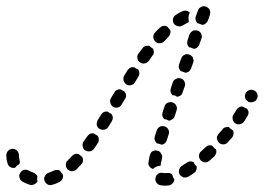

<svg xmlns="http://www.w3.org/2000/svg" viewBox="-40 -569 837 609"><path d="M497 19Q504 17 508 12Q513 6 513 -1Q512 -2 511 -3Q508 -9 506 -16Q502 -19 498 -20Q493 -21 489 -20Q485 -20 483 -20Q481 -20 479 -20Q475 -21 471 -21Q467 -21 463 -19Q460 -17 457 -14Q455 -11 454 -7Q451 1 455 8Q459 16 467 18Q475 20 483 20Q489 20 497 19ZM155 3Q158 0 159 -4Q160 -7 160 -10Q160 -13 159 -16Q159 -16 158 -17Q154 -21 151 -27Q147 -30 141 -30Q136 -30 131 -28Q123 -24 114 -21Q111 -20 107 -17Q104 -15 103 -11Q101 -8 100 -4Q100 0 101 4Q104 12 111 16Q118 20 126 17Q138 14 149 8Q152 6 155 3ZM31 7Q28 5 25 2Q23 -1 22 -5Q21 -9 21 -13Q22 -17 24 -20Q28 -28 36 -30Q44 -32 51 -28Q58 -24 67 -21Q70 -20 73 -17Q76 -15 78 -11Q78 -11 78 -11Q79 -11 79 -10Q78 -8 78 -5Q77 1 79 6Q75 13 68 16Q61 19 54 17Q42 13 31 7ZM581 -26Q583 -30 584 -34Q584 -36 584 -38Q584 -40 583 -42Q581 -44 579 -46Q576 -50 574 -55Q569 -57 563 -57Q557 -57 553 -53Q544 -48 537 -43Q530 -38 528 -30Q526 -22 530 -15Q532 -12 536 -10Q539 -7 543 -6Q547 -6 551 -6Q554 -7 558 -9Q567 -14 576 -21Q579 -23 581 -26ZM223 -59Q224 -66 220 -72Q218 -73 217 -74Q213 -77 210 -80Q205 -82 199 -81Q193 -79 189 -75Q182 -67 175 -60Q172 -58 170 -54Q169 -50 169 -46Q169 -42 170 -39Q172 -35 174 -32Q180 -26 188 -26Q197 -26 203 -32Q210 -39 218 -48Q223 -53 223 -59ZM431 -47Q430 -50 431 -54Q432 -63 435 -76Q436 -80 438 -83Q440 -87 443 -89Q447 -91 451 -92Q455 -92 459 -91Q467 -90 471 -82Q476 -75 474 -67Q471 -56 470 -50Q470 -48 470 -46Q469 -45 469 -43Q460 -43 453 -39Q448 -36 445 -33Q442 -34 439 -36Q437 -37 435 -40Q432 -43 431 -47ZM-20 -77Q-20 -85 -14 -91Q-8 -97 0 -97Q8 -97 14 -91Q20 -85 20 -77Q20 -69 22 -62Q23 -58 23 -55Q23 -51 21 -48Q18 -46 14 -44Q11 -41 8 -37Q0 -35 -7 -39Q-14 -43 -16 -51Q-20 -63 -20 -77ZM646 -84Q647 -90 645 -96Q642 -97 640 -99Q636 -103 633 -107Q632 -107 630 -108Q628 -108 627 -108Q623 -108 619 -107Q615 -105 612 -102Q605 -96 598 -89Q595 -87 593 -83Q592 -80 591 -76Q591 -72 592 -68Q594 -64 596 -61Q602 -55 610 -54Q618 -54 624 -59Q632 -66 640 -73Q644 -78 646 -84ZM273 -122Q274 -126 273 -130Q273 -132 272 -134Q271 -137 269 -139Q267 -140 265 -141Q262 -143 259 -145Q257 -146 255 -146Q252 -146 250 -146Q246 -145 243 -143Q240 -140 237 -137Q231 -128 225 -120Q221 -114 222 -106Q223 -97 230 -92Q237 -88 245 -89Q253 -90 258 -97Q264 -105 270 -115Q273 -118 273 -122ZM451 -136 457 -155Q458 -159 461 -162Q463 -165 467 -167Q470 -169 474 -169Q478 -169 482 -168Q490 -166 494 -158Q498 -151 495 -143L489 -124Q488 -120 485 -117Q483 -114 479 -112Q478 -111 476 -111Q475 -110 473 -110Q468 -112 464 -113Q461 -114 458 -114Q453 -118 451 -124Q449 -130 451 -136ZM700 -141Q701 -144 701 -148Q701 -150 700 -152Q700 -155 698 -156Q696 -158 693 -159Q689 -162 686 -166Q680 -167 675 -165Q669 -164 666 -159Q660 -152 653 -144Q648 -138 648 -130Q649 -122 655 -116Q658 -113 662 -112Q665 -111 669 -111Q673 -111 677 -113Q680 -115 683 -118Q690 -126 697 -134Q699 -137 700 -141ZM318 -197Q317 -203 313 -208Q310 -209 307 -211Q305 -213 302 -215Q296 -216 290 -214Q284 -211 281 -206L270 -188Q266 -181 267 -172Q269 -164 276 -160Q284 -156 292 -158Q300 -160 304 -167L315 -185Q318 -190 318 -197ZM748 -208Q749 -212 748 -216Q747 -218 746 -220Q745 -222 744 -224Q741 -225 739 -226Q734 -228 730 -231Q724 -232 719 -229Q714 -227 711 -222Q706 -214 701 -206Q696 -199 698 -191Q699 -183 706 -178Q709 -176 713 -175Q717 -174 721 -175Q725 -176 728 -178Q732 -180 734 -183Q740 -192 745 -201Q747 -204 748 -208ZM476 -213 482 -232Q483 -236 486 -239Q489 -242 492 -243Q496 -245 500 -245Q504 -246 507 -244Q515 -242 519 -234Q523 -227 520 -219L514 -200Q512 -194 507 -191Q502 -187 496 -186Q493 -188 488 -190Q485 -191 481 -191Q477 -195 475 -201Q474 -207 476 -213ZM360 -263Q360 -267 359 -271Q359 -273 357 -275Q356 -277 355 -279Q352 -280 349 -282Q346 -284 344 -285Q338 -287 332 -284Q326 -282 323 -276L312 -258Q310 -254 309 -250Q309 -246 310 -243Q311 -239 313 -236Q315 -232 319 -230Q326 -226 334 -228Q342 -230 346 -238L357 -256Q359 -259 360 -263ZM776 -271Q773 -279 766 -282Q759 -286 751 -283Q743 -281 739 -273Q739 -273 739 -273Q739 -273 739 -273Q737 -269 737 -265Q737 -261 738 -257Q739 -254 742 -251Q745 -248 748 -246Q756 -243 764 -246Q772 -248 775 -256Q779 -263 776 -271ZM502 -289 508 -308Q511 -316 519 -319Q526 -323 534 -320Q542 -318 545 -310Q549 -303 546 -295L539 -276Q538 -272 536 -269Q533 -266 529 -264Q528 -264 526 -263Q524 -263 522 -262Q518 -264 515 -266Q511 -267 507 -267Q503 -272 501 -277Q500 -283 502 -289ZM402 -337Q402 -344 398 -349Q394 -350 391 -352Q389 -354 387 -355Q381 -357 375 -355Q369 -352 365 -347L354 -329Q350 -322 352 -314Q354 -306 361 -301Q368 -297 376 -299Q384 -301 388 -308L399 -326Q402 -331 402 -337ZM527 -357Q527 -361 528 -365L535 -384Q538 -392 545 -395Q552 -399 560 -396Q564 -395 567 -392Q570 -390 572 -386Q573 -382 574 -378Q574 -374 573 -371L566 -352Q564 -346 559 -342Q554 -339 548 -338Q545 -340 541 -341Q537 -343 534 -343Q532 -345 531 -346Q530 -348 529 -350Q527 -353 527 -357ZM448 -404Q448 -410 445 -415Q441 -417 438 -420Q436 -422 435 -423Q429 -425 422 -423Q416 -422 412 -416Q406 -408 399 -399Q394 -392 396 -384Q397 -376 404 -371Q411 -366 419 -368Q427 -369 432 -376Q438 -384 444 -393Q448 -398 448 -404ZM555 -441 561 -460Q563 -463 565 -466Q568 -469 571 -471Q575 -473 579 -473Q583 -473 587 -472Q595 -469 598 -462Q602 -454 599 -447L592 -427Q591 -424 588 -421Q586 -418 582 -416Q580 -415 579 -415Q577 -414 575 -414Q571 -416 568 -417Q564 -419 560 -419Q556 -423 554 -429Q553 -435 555 -441ZM500 -463Q502 -468 500 -474Q495 -478 492 -483Q492 -483 491 -484Q486 -488 479 -487Q472 -486 467 -481Q459 -474 451 -465Q446 -459 446 -451Q447 -443 453 -437Q459 -431 467 -432Q475 -432 481 -438Q488 -446 495 -453Q499 -457 500 -463ZM539 -488Q535 -486 531 -485Q527 -485 524 -486Q520 -487 517 -489Q513 -491 511 -495Q507 -502 509 -510Q511 -518 518 -522Q528 -529 538 -533Q544 -536 551 -535Q557 -534 562 -529L560 -524Q557 -516 558 -508Q558 -504 559 -499Q558 -499 557 -498Q556 -497 555 -497Q547 -493 539 -488ZM581 -517 588 -536Q590 -543 598 -547Q605 -551 613 -548Q621 -545 625 -538Q628 -530 626 -522L619 -503Q618 -500 615 -497Q612 -494 609 -492Q607 -491 605 -491Q603 -490 601 -490Q598 -492 594 -493Q590 -495 587 -495Q582 -499 581 -505Q579 -511 581 -517Z"/></svg>

Font: FRB American Cursive Dashed
Style: Bold Italic
Weight: 700
Italic angle: -25°
Version: Version 2.0;Modular Font Editor K font №1